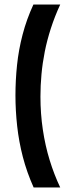

<svg xmlns="http://www.w3.org/2000/svg" viewBox="-20 -729 299 845"><path d="M245 -709Q221 -657 204 -604.5Q187 -552 177 -501.5Q167 -451 162.5 -401.5Q158 -352 158 -304Q158 -229 168.5 -158.5Q179 -88 198.5 -24.5Q218 39 245 96H128Q98 29 80.5 -38.5Q63 -106 55.5 -174.5Q48 -243 48 -309Q48 -376 55 -443Q62 -510 79.5 -577Q97 -644 127 -709Z"/></svg>

Font: Bricolage Grotesque Condensed Medium
Style: Regular
Weight: 500
Width: 3
Designer: Mathieu Triay
Foundry: Atelier Triay
Version: Version 1.000;gftools[0.9.30]